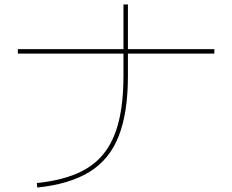

<svg xmlns="http://www.w3.org/2000/svg" viewBox="-20 -825 1040 860"><path d="M145 -5Q250 -16 324 -47.5Q398 -79 444 -136Q490 -193 511.5 -279.5Q533 -366 533 -485V-805H553V-485Q553 -321 512 -216Q471 -111 381.5 -55.5Q292 0 147 15ZM60 -585V-605H940V-585Z"/></svg>

Font: M PLUS 1 Thin
Style: Regular
Weight: 100
Designer: Coji Morishita
Foundry: UNDERFOREST DESIGN
Version: Version 1.001